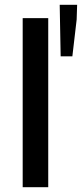

<svg xmlns="http://www.w3.org/2000/svg" viewBox="-20 -784 343 804"><path d="M230 -764 234 -548H283L301 -702L303 -764ZM75 -708V0H182V-708Z"/></svg>

Font: Cambridge Sans Medium
Style: Regular
Weight: 500
Version: Version 2.020;PS 002.020;hotconv 1.0.88;makeotf.lib2.5.64775